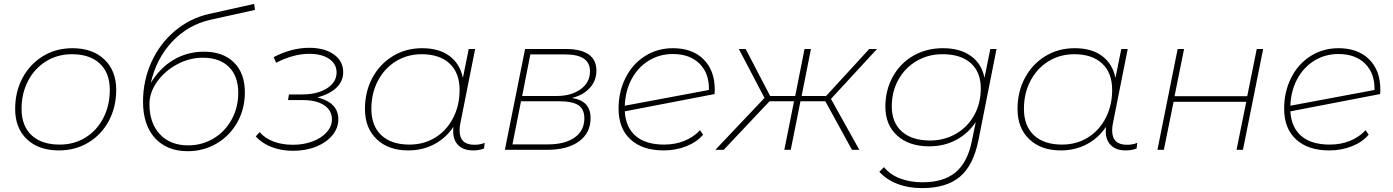

<svg xmlns="http://www.w3.org/2000/svg" viewBox="-20 -771 7169 988"><path d="M58 -210Q58 -299 96 -370Q134 -441 201 -482Q268 -523 353 -523Q456 -523 517 -465Q578 -407 578 -309Q578 -220 540 -149Q502 -78 435 -37.5Q368 3 283 3Q179 3 118.5 -54.5Q58 -112 58 -210ZM545 -308Q545 -396 493.5 -444Q442 -492 350 -492Q276 -492 217 -455.5Q158 -419 124.5 -355Q91 -291 91 -211Q91 -123 142.5 -75Q194 -27 287 -27Q361 -27 419.5 -63Q478 -99 511.5 -163.5Q545 -228 545 -308Z M1240 -296Q1240 -211 1201.5 -142Q1163 -73 1095.5 -33Q1028 7 946 7Q839 7 777.5 -60.5Q716 -128 716 -248Q716 -356 759 -451Q802 -546 879.5 -611.5Q957 -677 1055 -699L1288 -751L1292 -720L1062 -669Q947 -643 865.5 -556Q784 -469 756 -344Q803 -422 873.5 -463.5Q944 -505 1030 -505Q1128 -505 1184 -449.5Q1240 -394 1240 -296ZM1206 -293Q1206 -379 1158 -426.5Q1110 -474 1024 -474Q955 -474 891.5 -440Q828 -406 788.5 -350.5Q749 -295 749 -235Q749 -138 802.5 -80.5Q856 -23 948 -23Q1020 -23 1079 -58.5Q1138 -94 1172 -156Q1206 -218 1206 -293Z M1721 -157Q1721 -112 1690.5 -75Q1660 -38 1607 -16.5Q1554 5 1488 5Q1428 5 1378.5 -14Q1329 -33 1296 -69L1316 -91Q1344 -59 1388 -42.5Q1432 -26 1487 -26Q1543 -26 1589 -43.5Q1635 -61 1661.5 -91Q1688 -121 1688 -157Q1688 -203 1648 -229.5Q1608 -256 1538 -256H1462L1467 -285H1534Q1613 -285 1662.5 -316.5Q1712 -348 1712 -398Q1712 -442 1674 -468Q1636 -494 1571 -494Q1490 -494 1401 -448L1388 -477Q1481 -525 1571 -525Q1650 -525 1698 -491Q1746 -457 1746 -399Q1746 -353 1711 -319.5Q1676 -286 1613 -270Q1721 -243 1721 -157Z M2474 -36 2471 -7Q2446 3 2415 3Q2365 3 2338.5 -23.5Q2312 -50 2312 -96Q2312 -111 2313 -118Q2275 -61 2215 -29Q2155 3 2081 3Q1979 3 1918.5 -54.5Q1858 -112 1858 -210Q1858 -299 1896 -370Q1934 -441 2001 -482Q2068 -523 2152 -523Q2239 -523 2293 -483Q2347 -443 2362 -370L2392 -519H2425L2349 -137Q2345 -118 2345 -100Q2345 -26 2421 -26Q2452 -26 2474 -36ZM2345 -308Q2345 -396 2293.5 -444Q2242 -492 2150 -492Q2076 -492 2017 -455.5Q1958 -419 1924.5 -355Q1891 -291 1891 -211Q1891 -123 1942.5 -75Q1994 -27 2087 -27Q2161 -27 2219.5 -63Q2278 -99 2311.5 -163.5Q2345 -228 2345 -308Z M3019 -163Q3019 -87 2959.5 -43.5Q2900 0 2795 0H2578L2682 -519H2891Q2969 -519 3009 -491Q3049 -463 3049 -408Q3049 -356 3015 -318.5Q2981 -281 2923 -267Q2972 -259 2995.5 -233.5Q3019 -208 3019 -163ZM2667 -277H2843Q2920 -277 2968 -312Q3016 -347 3016 -404Q3016 -448 2984 -469.5Q2952 -491 2887 -491H2709ZM2987 -162Q2987 -209 2956.5 -229.5Q2926 -250 2855 -250H2661L2617 -28H2799Q2887 -28 2937 -63.5Q2987 -99 2987 -162Z M3658 -310Q3658 -295 3657 -287L3195 -198Q3200 -115 3251.5 -71Q3303 -27 3398 -27Q3455 -27 3502.5 -46.5Q3550 -66 3582 -101L3598 -78Q3566 -40 3512 -18.5Q3458 3 3395 3Q3286 3 3224.5 -53.5Q3163 -110 3163 -212Q3163 -299 3199 -370.5Q3235 -442 3299 -482.5Q3363 -523 3443 -523Q3542 -523 3600 -466Q3658 -409 3658 -310ZM3195 -227 3628 -308Q3630 -393 3580 -443Q3530 -493 3442 -493Q3374 -493 3318.5 -459Q3263 -425 3230.5 -364.5Q3198 -304 3195 -227Z M4256 -262 4402 0H4364L4227 -250H4099L4049 0H4016L4066 -250H3940L3704 0H3661L3914 -267L3782 -519H3817L3943 -277H4072L4120 -519H4153L4105 -277H4231L4453 -519H4493Z M5108 -519 5015 -50Q4989 80 4919.5 138.5Q4850 197 4725 197Q4654 197 4597.5 175Q4541 153 4505 113L4529 89Q4559 127 4611 147Q4663 167 4727 167Q4836 167 4897.5 115.5Q4959 64 4981 -45L5001 -143Q4963 -85 4901 -51.5Q4839 -18 4762 -18Q4658 -18 4597 -73Q4536 -128 4536 -222Q4536 -307 4574 -376Q4612 -445 4679.5 -484Q4747 -523 4832 -523Q4920 -523 4976 -483Q5032 -443 5046 -370L5076 -519ZM5027 -316Q5027 -400 4975.5 -446Q4924 -492 4830 -492Q4756 -492 4696.5 -457Q4637 -422 4603 -361Q4569 -300 4569 -224Q4569 -140 4621 -94Q4673 -48 4766 -48Q4840 -48 4900 -83Q4960 -118 4993.5 -179Q5027 -240 5027 -316Z M5832 -36 5829 -7Q5804 3 5773 3Q5723 3 5696.5 -23.5Q5670 -50 5670 -96Q5670 -111 5671 -118Q5633 -61 5573 -29Q5513 3 5439 3Q5337 3 5276.5 -54.5Q5216 -112 5216 -210Q5216 -299 5254 -370Q5292 -441 5359 -482Q5426 -523 5510 -523Q5597 -523 5651 -483Q5705 -443 5720 -370L5750 -519H5783L5707 -137Q5703 -118 5703 -100Q5703 -26 5779 -26Q5810 -26 5832 -36ZM5703 -308Q5703 -396 5651.5 -444Q5600 -492 5508 -492Q5434 -492 5375 -455.5Q5316 -419 5282.5 -355Q5249 -291 5249 -211Q5249 -123 5300.5 -75Q5352 -27 5445 -27Q5519 -27 5577.5 -63Q5636 -99 5669.5 -163.5Q5703 -228 5703 -308Z M6040 -519H6073L6024 -276H6398L6447 -519H6480L6376 0H6343L6393 -247H6019L5969 0H5936Z M7083 -310Q7083 -295 7082 -287L6620 -198Q6625 -115 6676.5 -71Q6728 -27 6823 -27Q6880 -27 6927.5 -46.5Q6975 -66 7007 -101L7023 -78Q6991 -40 6937 -18.5Q6883 3 6820 3Q6711 3 6649.5 -53.5Q6588 -110 6588 -212Q6588 -299 6624 -370.5Q6660 -442 6724 -482.5Q6788 -523 6868 -523Q6967 -523 7025 -466Q7083 -409 7083 -310ZM6620 -227 7053 -308Q7055 -393 7005 -443Q6955 -493 6867 -493Q6799 -493 6743.5 -459Q6688 -425 6655.5 -364.5Q6623 -304 6620 -227Z"/></svg>

Font: Montserrat Alternates ExLight
Style: Italic
Weight: 275
Italic angle: -11.3°
Designer: Julieta Ulanovsky
Foundry: Julieta Ulanovsky
Version: Version 7.200